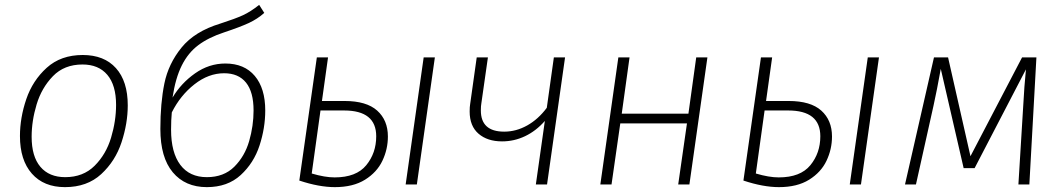

<svg xmlns="http://www.w3.org/2000/svg" viewBox="-20 -758 4358 789"><path d="M62 -199Q62 -274 88 -350.5Q114 -427 172 -479.5Q230 -532 320 -532Q408 -532 456.5 -478Q505 -424 505 -325Q505 -251 479.5 -173.5Q454 -96 396 -42.5Q338 11 247 11Q160 11 111 -44.5Q62 -100 62 -199ZM457 -327Q457 -408 421 -450.5Q385 -493 319 -493Q244 -493 197.5 -445Q151 -397 130.5 -329Q110 -261 110 -196Q110 -115 146 -72.5Q182 -30 248 -30Q322 -30 369 -77Q416 -124 436.5 -192.5Q457 -261 457 -327Z M1070 -304Q1070 -232 1046.5 -160Q1023 -88 969 -38.5Q915 11 830 11Q741 11 690 -50Q639 -111 639 -228Q639 -334 655.5 -415Q672 -496 726 -562.5Q780 -629 885 -661Q947 -681 978.5 -695.5Q1010 -710 1045 -738L1066 -705Q1038 -680 1002.5 -663.5Q967 -647 901 -625Q837 -604 795 -572.5Q753 -541 727 -489Q701 -437 689 -357Q724 -416 781.5 -456.5Q839 -497 906 -497Q984 -497 1027 -446Q1070 -395 1070 -304ZM1022 -304Q1022 -380 991 -418.5Q960 -457 901 -457Q837 -457 779 -411.5Q721 -366 686 -296Q683 -265 683 -225Q683 -131 721 -80.5Q759 -30 830 -30Q900 -30 943 -73Q986 -116 1004 -178.5Q1022 -241 1022 -304Z M1574 -197Q1574 -145 1551.5 -97.5Q1529 -50 1480 -19.5Q1431 11 1356 11Q1291 11 1210 -16L1282 -522H1328L1303 -343H1396Q1486 -343 1530 -303.5Q1574 -264 1574 -197ZM1721 -522H1767L1693 0H1647ZM1526 -198Q1526 -304 1394 -304H1297L1261 -45Q1315 -29 1355 -29Q1444 -29 1485 -79Q1526 -129 1526 -198Z M2228 0H2182L2219 -261Q2183 -220 2138 -198.5Q2093 -177 2043 -177Q1983 -177 1946.5 -208.5Q1910 -240 1910 -300Q1910 -319 1912 -330L1939 -522H1985L1958 -333Q1956 -323 1956 -304Q1956 -217 2052 -217Q2101 -217 2146.5 -242.5Q2192 -268 2227 -315L2256 -522H2302Z M2767 0 2803 -251H2529L2493 0H2447L2521 -522H2567L2535 -291H2809L2841 -522H2887L2813 0Z M3399 -197Q3399 -145 3376.5 -97.5Q3354 -50 3305 -19.5Q3256 11 3181 11Q3116 11 3035 -16L3107 -522H3153L3128 -343H3221Q3311 -343 3355 -303.5Q3399 -264 3399 -197ZM3546 -522H3592L3518 0H3472ZM3351 -198Q3351 -304 3219 -304H3122L3086 -45Q3140 -29 3180 -29Q3269 -29 3310 -79Q3351 -129 3351 -198Z M4210 0H4165L4185 -326Q4189 -403 4196 -473L3985 -67H3940L3846 -475Q3830 -386 3816 -323L3744 0H3699L3818 -522H3876L3968 -116L4180 -522H4239Z"/></svg>

Font: Fira Sans ExtraLight
Style: Italic
Weight: 275
Italic angle: -8°
Designer: Carrois Corporate & Edenspiekermann AG
Foundry: Carrois Corporate GbR & Edenspiekermann AG
Version: Version 4.203